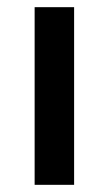

<svg xmlns="http://www.w3.org/2000/svg" viewBox="-20 -515 303 535"><path d="M76.5 0V-495H186.5V0Z"/></svg>

Font: Geologica Roman
Style: Regular
Weight: 400
Designer: Sindre Bremnes, Frode Helland
Foundry: Monokrom Skriftforlag AS
Version: Version 1.010;gftools[0.9.28]